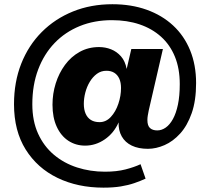

<svg xmlns="http://www.w3.org/2000/svg" viewBox="-20 -685 974 891"><path d="M460 185.8Q340.6 185.8 246.9 140.5Q153.2 95.2 99.1 8.7Q45 -77.8 45 -201.4Q45 -304.6 78.6 -389.6Q112.2 -474.6 173.7 -536.3Q235.2 -598 318.5 -631.7Q401.8 -665.4 501.6 -665.4Q589 -665.4 660.4 -639.9Q731.8 -614.4 783.2 -566.8Q834.6 -519.2 862.3 -451.5Q890 -383.8 890 -299.4Q890 -218 869.7 -160Q849.4 -102 816.2 -65.4Q783 -28.8 743.6 -11.6Q704.2 5.6 666.2 5.6Q622.4 5.6 591.5 -9.3Q560.6 -24.2 544.9 -52.1Q529.2 -80 530.4 -117Q508.4 -67.2 466.2 -38.2Q424 -9.2 375.2 -9.2Q331.6 -9.2 297.2 -31.8Q262.8 -54.4 243.2 -97.1Q223.6 -139.8 223.6 -199Q223.6 -250.2 238.5 -297.8Q253.4 -345.4 281.5 -383.7Q309.6 -422 349.8 -444.3Q390 -466.6 439.6 -466.6Q469 -466.6 495.5 -456.1Q522 -445.6 541.5 -423.5Q561 -401.4 567.8 -365L589.4 -457.6H736L670.2 -172.4Q667.6 -159.6 665.8 -148.8Q664 -138 664 -128.2Q664 -101.8 676.1 -90.8Q688.2 -79.8 709.8 -79.8Q730.2 -79.8 749 -92.9Q767.8 -106 782.5 -132.6Q797.2 -159.2 805.7 -199.6Q814.2 -240 814.2 -294.6Q814.2 -366.8 791.7 -421.9Q769.2 -477 727.3 -514.7Q685.4 -552.4 627.6 -571.9Q569.8 -591.4 499.2 -591.4Q417.6 -591.4 350 -563.9Q282.4 -536.4 233.3 -485.3Q184.2 -434.2 157.1 -362.4Q130 -290.6 130 -201.4Q130 -123.6 156.7 -64.9Q183.4 -6.2 230.2 33.2Q277 72.6 338 92.2Q399 111.8 467.2 111.8Q521.4 111.8 562.4 101.2Q603.4 90.6 632.2 77L655.6 144Q631.8 155 603.6 164.7Q575.4 174.4 540.8 180.1Q506.2 185.8 460 185.8ZM442 -118.2Q472 -118.2 494.4 -142.4Q516.8 -166.6 529.2 -203.3Q541.6 -240 541.6 -276.8Q541.6 -301.8 533.7 -319.6Q525.8 -337.4 510.7 -347Q495.6 -356.6 474 -356.6Q448.8 -356.6 429.5 -342.3Q410.2 -328 396.5 -305.1Q382.8 -282.2 375.9 -255.4Q369 -228.6 369 -203Q369 -176.4 377.4 -157.3Q385.8 -138.2 402 -128.2Q418.2 -118.2 442 -118.2Z"/></svg>

Font: Work Sans
Style: Italic
Weight: 400
Italic angle: -13°
Designer: Wei Huang
Foundry: Wei Huang
Version: Version 2.012